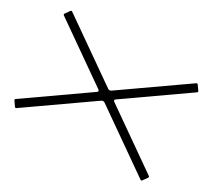

<svg xmlns="http://www.w3.org/2000/svg" viewBox="-124 -817 1247 1120"><g transform="rotate(30 500.0 -256.5)"><path d="M47.4 24.4 436.5 -248Q442.9 -252.4 442.9 -256.8Q442.9 -261.2 436.5 -265.6L47.4 -538.1Q43.5 -541 43.5 -543.9Q43.5 -546.9 45.4 -549.8L66.4 -579.6Q69.3 -583.5 72.3 -583.5Q75.2 -583.5 78.1 -581.5L483.4 -297.9Q489.7 -293.5 495.6 -293.5Q501.5 -293.5 507.8 -297.9L913.1 -581.5Q916 -583.5 918.9 -583.5Q921.9 -583.5 924.8 -579.6L945.8 -549.8Q947.8 -546.9 947.8 -543.9Q947.8 -541 943.8 -538.1L554.7 -265.6Q548.3 -261.2 548.3 -256.8Q548.3 -252.4 554.7 -248L943.8 24.4Q947.8 27.3 947.8 30.3Q947.8 33.2 945.8 36.1L924.8 65.9Q921.9 69.8 918.9 69.8Q916 69.8 913.1 67.9L507.8 -215.8Q501.5 -220.2 495.6 -220.2Q489.7 -220.2 483.4 -215.8L78.1 67.9Q75.2 69.8 72.3 69.8Q69.3 69.8 66.4 65.9L45.4 36.1Q43.5 33.2 43.5 30.3Q43.5 27.3 47.4 24.4Z"/></g></svg>

Font: UnifrakturMaguntia17
Style: Book
Weight: 400
Designer: j. 'mach' wust, Gerrit Ansmann, Georg Duffner, based on a font by Peter Wiegel, original typeface by Carl Albert Fahrenw
Version: Version 2017-03-19